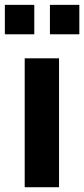

<svg xmlns="http://www.w3.org/2000/svg" viewBox="-33 -783 352 803"><path d="M70.3 0V-539.1H213.9V0ZM-12.7 -639.6V-762.7H110.4V-639.6ZM175.8 -639.6V-762.7H298.8V-639.6Z"/></svg>

Font: Min Sans Bold
Style: Regular
Weight: 700
Designer: Jinseong-Kim, NotoSansCJK, Nunito
Foundry: Jinseong-Kim
Version: Version 1.400;Glyphs 3.1.2 (3151)